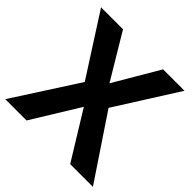

<svg xmlns="http://www.w3.org/2000/svg" viewBox="-183 -874 1033 1033"><g transform="rotate(45 333.5 -357.0)"><path d="M667 0H494L328 -270L162 0H0L237 -368L15 -714H182L336 -457L487 -714H650L426 -360Z"/></g></svg>

Font: Noto Sans Balinese
Style: Regular
Weight: 400
Designer: Aditya Bayu, David Williams
Foundry: David Williams
Version: Version 2.003